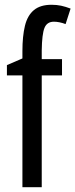

<svg xmlns="http://www.w3.org/2000/svg" viewBox="-20 -785 316 805"><path d="M240 -469H155V0H74V-469H9V-512L74 -540V-571Q74 -633 84.5 -676.5Q95 -720 122 -742.5Q149 -765 196 -765Q218 -765 236.5 -761Q255 -757 276 -749L255 -684Q242 -689 229.5 -691.5Q217 -694 206 -694Q177 -694 166.5 -668Q156 -642 155 -574V-537H240Z"/></svg>

Font: Noto Sans Arabic ExtraCondensed
Style: Regular
Weight: 400
Width: 2
Designer: Monotype Design Team, Nadine Chahine, Nizar Qandah and Khaled Hosny
Foundry: Monotype Imaging Inc.
Version: Version 2.012